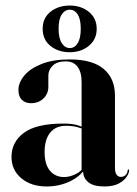

<svg xmlns="http://www.w3.org/2000/svg" viewBox="-20 -664 496 693"><path d="M280 -46.5V-51L274.5 -46V-368Q274.5 -404 259.8 -423.2Q245 -442.5 217 -442.5Q185.5 -442.5 170 -426.8Q154.5 -411 154.5 -391.5V-350.5Q154.5 -326 137 -308.8Q119.5 -291.5 91.5 -291.5Q72 -291.5 59.2 -303.5Q46.5 -315.5 46.5 -339.5Q46.5 -365.5 67.5 -391Q88.5 -416.5 129.8 -433Q171 -449.5 231.5 -449.5Q313.5 -449.5 354.2 -415.2Q395 -381 395 -318V-58.5Q395 -41 401 -33.2Q407 -25.5 416 -25.5Q425 -25.5 432 -31Q439 -36.5 441 -49Q441 -51 441.8 -51.8Q442.5 -52.5 443.5 -52.5Q445 -52.5 445.5 -51.8Q446 -51 446 -49Q446 -39.5 437.2 -26Q428.5 -12.5 409 -1.8Q389.5 9 357 9Q317 9 298.5 -6.5Q280 -22 280 -46.5ZM21.5 -97.5Q21.5 -151.5 66.5 -184.8Q111.5 -218 209.5 -218Q240.5 -218 260.2 -212Q280 -206 296.5 -197L292.5 -193Q275.5 -201 258 -205.5Q240.5 -210 218.5 -210Q181 -210 161 -185.2Q141 -160.5 141 -115Q141 -71 160.2 -48Q179.5 -25 211 -25Q231.5 -25 252 -35Q272.5 -45 286 -63.5L291 -60Q269.5 -26.5 231.2 -8.8Q193 9 148.5 9Q92 9 56.8 -20.8Q21.5 -50.5 21.5 -97.5ZM231.5 -475.5Q190.5 -475.5 162.2 -498.2Q134 -521 134 -560Q134 -599 162.2 -621.5Q190.5 -644 231.5 -644Q273 -644 301 -621Q329 -598 329 -560Q329 -522 301 -498.8Q273 -475.5 231.5 -475.5ZM232 -629Q214.5 -629 203 -612Q191.5 -595 191.5 -560Q191.5 -526 203 -508.2Q214.5 -490.5 232 -490.5Q249.5 -490.5 260.5 -508.2Q271.5 -526 271.5 -560Q271.5 -594.5 260.5 -611.8Q249.5 -629 232 -629Z"/></svg>

Font: Fraunces 120pt SemiBold
Style: Regular
Weight: 600
Version: Version 1.000;[b76b70a41]